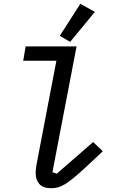

<svg xmlns="http://www.w3.org/2000/svg" viewBox="-20 -986 640 1018"><path d="M253 12Q208 12 188.5 -10.5Q169 -33 169 -68Q169 -77 170 -87.5Q171 -98 173 -110L279 -664H103L116 -740H386L258 -73L281 -65L474 -233L525 -184L430 -95Q395 -63 369.5 -42Q344 -21 324 -9Q304 3 287 7.5Q270 12 253 12ZM352 -764 297 -796 406 -966 483 -923Z"/></svg>

Font: IBM Plex Mono Text
Style: Italic
Weight: 450
Italic angle: -9°
Monospace: yes
Designer: Mike Abbink, Paul van der Laan, Pieter van Rosmalen
Foundry: Bold Monday
Version: Version 2.1